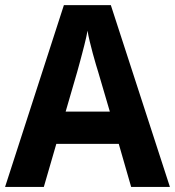

<svg xmlns="http://www.w3.org/2000/svg" viewBox="-20 -737 690 757"><path d="M497.1 0 448.2 -169.9H202.1L152.8 0H0L231.9 -716.8H417L649.9 0ZM413.1 -296.9 367.2 -453.1Q364.3 -461.9 358.4 -481.9Q352.5 -502 345.9 -526.1Q339.4 -550.3 333.5 -574.7Q327.6 -599.1 325.2 -616.2Q323.2 -605.5 320.1 -590.8Q316.9 -576.2 312.7 -559.8Q308.6 -543.5 304.2 -526.9Q299.8 -510.3 295.9 -495.6Q292 -481 288.8 -469.7Q285.6 -458.5 284.2 -453.1L238.8 -296.9Z"/></svg>

Font: Droid Sans
Style: Bold
Weight: 700
Foundry: Ascender Corporation
Version: Version 1.00 build 112